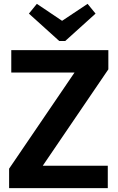

<svg xmlns="http://www.w3.org/2000/svg" viewBox="-20 -969 607 989"><path d="M128.9 -898.9 169.9 -949.2 299.8 -861.8 431.2 -949.2 472.2 -898.9 315.9 -757.8H285.2ZM538.1 -710.9V-611.8L200.2 -115.2H535.2V0H26.9V-100.1L363.8 -595.2H38.1V-710.9Z"/></svg>

Font: Sarala
Style: Bold
Weight: 700
Designer: Andres Torresi
Foundry: Huerta Tipografica
Version: Version 1.004;PS 001.003;hotconv 1.0.70;makeotf.lib2.5.58329